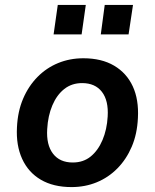

<svg xmlns="http://www.w3.org/2000/svg" viewBox="-20 -751 629 781"><path d="M271 10Q197 10 146 -20Q95 -50 70 -105Q45 -160 49 -233Q52 -298 74 -349.5Q96 -401 132.5 -438Q169 -475 216.5 -494.5Q264 -514 319 -514Q393 -514 444 -484Q495 -454 520 -400Q545 -346 541 -271Q538 -206 516 -154.5Q494 -103 457.5 -66Q421 -29 373.5 -9.5Q326 10 271 10ZM276 -90Q319 -90 349 -114.5Q379 -139 397 -181.5Q415 -224 418 -277Q422 -342 394.5 -377.5Q367 -413 314 -413Q272 -413 241.5 -389Q211 -365 193 -322.5Q175 -280 172 -226Q168 -162 195.5 -126Q223 -90 276 -90ZM390 -611 406 -731H521L503 -611ZM198 -611 215 -731H329L312 -611Z"/></svg>

Font: Nunitoga
Style: Bold Italic
Weight: 700
Italic angle: -9°
Designer: Vernon Adams
Foundry: Vernon Adams
Version: Version 1.0